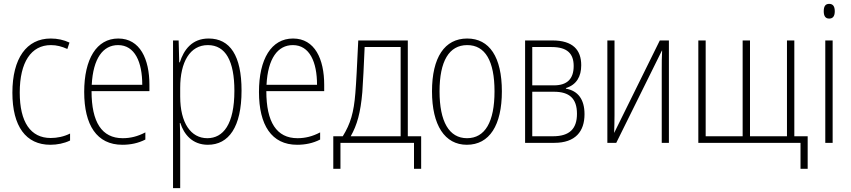

<svg xmlns="http://www.w3.org/2000/svg" viewBox="-20 -738 4399 992"><path d="M240 10C275 10 311 3 342 -12V-48C310 -32 275 -25 242 -25C138 -25 82 -107 82 -260C82 -417 141 -505 243 -505C273 -505 299 -498 328 -485L339 -518C309 -532 277 -539 242 -539C117 -539 44 -436 44 -259C44 -85 114 10 240 10Z M612 10C654 10 694 2 731 -17V-54C691 -33 654 -24 614 -24C506 -24 453 -107 453 -267H752V-300C752 -432 704 -539 591 -539C479 -539 415 -433 415 -263C415 -92 480 10 612 10ZM454 -300C461 -436 512 -505 590 -505C677 -505 715 -417 715 -300Z M874 234H911V-16C911 -48 910 -79 909 -102H912C930 -45 973 10 1054 10C1162 10 1228 -82 1228 -270C1228 -450 1169 -539 1058 -539C972 -539 930 -481 909 -416H906L903 -529H874ZM1051 -24C966 -24 911 -103 911 -239V-284C911 -417 961 -505 1054 -505C1146 -505 1191 -422 1191 -269C1191 -95 1133 -24 1051 -24Z M1515 10C1557 10 1597 2 1634 -17V-54C1594 -33 1557 -24 1517 -24C1409 -24 1356 -107 1356 -267H1655V-300C1655 -432 1607 -539 1494 -539C1382 -539 1318 -433 1318 -263C1318 -92 1383 10 1515 10ZM1357 -300C1364 -436 1415 -505 1493 -505C1580 -505 1618 -417 1618 -300Z M1702 134H1739V0H2119V134H2156V-34H2087V-529H1831C1824 -385 1821 -318 1816 -257C1808 -156 1791 -99 1751 -34H1702ZM1792 -34C1825 -92 1843 -156 1852 -262C1856 -325 1860 -393 1864 -495H2050V-34Z M2392 10C2509 10 2573 -91 2573 -266C2573 -443 2509 -539 2394 -539C2277 -539 2212 -441 2212 -266C2212 -91 2278 10 2392 10ZM2393 -24C2300 -24 2251 -110 2251 -266C2251 -422 2300 -505 2394 -505C2487 -505 2535 -423 2535 -266C2535 -108 2486 -24 2393 -24Z M2693 0H2844C2953 0 3000 -59 3000 -148C3000 -225 2966 -269 2904 -280V-283C2959 -300 2983 -343 2983 -401C2983 -480 2940 -529 2834 -529H2693ZM2730 -297V-495H2830C2912 -495 2944 -460 2944 -397C2944 -332 2912 -297 2842 -297ZM2730 -34V-264H2842C2921 -264 2961 -230 2961 -150C2961 -73 2923 -34 2837 -34Z M3118 0H3164L3400 -477H3401C3399 -443 3399 -410 3399 -377V0H3436V-529H3389L3153 -51C3154 -81 3155 -111 3155 -143V-529H3118Z M4116 134H4153V-34H4084V-529H4046V-34H3855V-529H3817V-34H3626V-529H3588V0H4116Z M4264 -642C4283 -642 4293 -654 4293 -680C4293 -706 4283 -718 4264 -718C4245 -718 4236 -706 4236 -680C4236 -655 4245 -642 4264 -642ZM4244 0H4282V-529H4244Z"/></svg>

Font: Noto Sans Condensed ExtraLight
Style: Regular
Weight: 200
Width: 3
Designer: Monotype Design Team
Foundry: Monotype Imaging Inc.
Version: Version 2.013